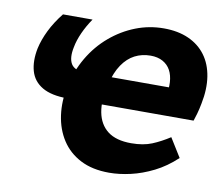

<svg xmlns="http://www.w3.org/2000/svg" viewBox="-77 -767 1009 876"><g transform="rotate(10 428.0 -329.0)"><path d="M481 17Q403 17 348 -11.5Q293 -40 261 -89.5Q229 -139 220 -203Q211 -267 226 -338Q242 -412 278.5 -474Q315 -536 368 -581Q421 -626 483.5 -650.5Q546 -675 614 -675Q680 -675 729 -653Q778 -631 808 -590.5Q838 -550 847 -493Q856 -436 842 -367Q837 -340 830.5 -317.5Q824 -295 820 -284L658 -318Q663 -325 667.5 -339Q672 -353 676 -367Q685 -406 683 -438Q681 -470 668.5 -493Q656 -516 632.5 -529Q609 -542 576 -542Q536 -542 503 -525Q470 -508 445.5 -472Q421 -436 407 -378Q388 -304 398.5 -248.5Q409 -193 448 -163Q487 -133 557 -133Q613 -133 653 -149.5Q693 -166 733 -192L787 -105Q739 -60 686 -33.5Q633 -7 580.5 5Q528 17 481 17ZM741 -414 820 -284H236Q161 -284 118.5 -309Q76 -334 63 -379.5Q50 -425 62 -485Q71 -526 92.5 -570Q114 -614 149 -658H286Q262 -623 246 -587.5Q230 -552 224 -520Q213 -468 229.5 -441Q246 -414 298 -414Z"/></g></svg>

Font: Ysabeau Office Black
Style: Italic
Weight: 900
Italic angle: -12°
Designer: Christian Thalmann (Catharsis Fonts)
Version: Version 2.001;gftools[0.9.30]; featfreeze: tnum,lnum,ss02